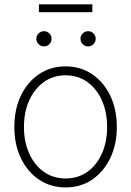

<svg xmlns="http://www.w3.org/2000/svg" viewBox="-20 -838 593 869"><path d="M276.9 10.3Q209 10.3 156.5 -25.1Q104 -60.5 74.5 -122.3Q44.9 -184.1 44.9 -263.2Q44.9 -343.3 74.5 -405Q104 -466.8 156.5 -502.2Q209 -537.6 276.9 -537.6Q344.7 -537.6 397 -502.2Q449.2 -466.8 479 -405Q508.8 -343.3 508.8 -263.2Q508.8 -184.1 479 -122.3Q449.2 -60.5 397.2 -25.1Q345.2 10.3 276.9 10.3ZM276.9 -30.3Q333.5 -30.3 375.7 -60.5Q418 -90.8 441.4 -143.6Q464.8 -196.3 464.8 -263.2Q464.8 -330.6 441.4 -383.3Q418 -436 375.7 -466.6Q333.5 -497.1 276.9 -497.1Q220.7 -497.1 178.2 -466.6Q135.7 -436 112.1 -383.3Q88.4 -330.6 88.4 -263.2Q88.4 -196.3 112.1 -143.6Q135.7 -90.8 178.2 -60.5Q220.7 -30.3 276.9 -30.3ZM378.9 -627.9Q364.7 -627.9 354.5 -638.2Q344.2 -648.4 344.2 -662.6Q344.2 -676.8 354.5 -686.8Q364.7 -696.8 378.9 -696.8Q393.1 -696.8 403.1 -686.8Q413.1 -676.8 413.1 -662.6Q413.1 -648.4 403.1 -638.2Q393.1 -627.9 378.9 -627.9ZM179.2 -627.9Q165 -627.9 154.8 -638.2Q144.5 -648.4 144.5 -662.6Q144.5 -676.8 154.8 -686.8Q165 -696.8 179.2 -696.8Q193.4 -696.8 203.4 -686.8Q213.4 -676.8 213.4 -662.6Q213.4 -648.4 203.4 -638.2Q193.4 -627.9 179.2 -627.9ZM397.9 -818.4V-782.7H156.2V-818.4Z"/></svg>

Font: Inter 24pt ExtraLight
Style: Regular
Weight: 250
Designer: Rasmus Andersson
Foundry: rsms
Version: Version 4.001;git-66647c0bb